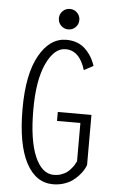

<svg xmlns="http://www.w3.org/2000/svg" viewBox="-59 -900 567 949"><g transform="rotate(5 225.0 -425.0)"><path d="M249.5 -758Q228 -758 213.2 -772.8Q198.5 -787.5 198.5 -809Q198.5 -830 213.2 -844.8Q228 -859.5 249.5 -859.5Q270.5 -859.5 285.2 -844.8Q300 -830 300 -809Q300 -787.5 285.2 -772.8Q270.5 -758 249.5 -758ZM400.5 -347V-98Q396 -86 388.2 -73Q380.5 -60 366.5 -44.5Q352.5 -29 335.5 -17Q318.5 -5 293.8 3Q269 11 241 11Q155 11 106.8 -80.5Q58.5 -172 58.5 -348Q58.5 -520 111 -613Q163.5 -706 245 -706Q301.5 -706 337.5 -672.8Q373.5 -639.5 389.5 -589L343.5 -564.5Q314.5 -659.5 245 -659.5Q189 -659.5 150.5 -577.2Q112 -495 112 -348Q112 -197 146.8 -116.2Q181.5 -35.5 241 -35.5Q260 -35.5 276.5 -41.2Q293 -47 303.5 -54.2Q314 -61.5 324.2 -73.5Q334.5 -85.5 339 -93Q343.5 -100.5 349.5 -112.5V-302.5H233.5V-347Z"/></g></svg>

Font: League Mono Condensed UltraLight
Style: Regular
Weight: 200
Width: 1
Designer: Tyler Finck
Foundry: The League of Moveable Type / Tyler Finck
Version: Version 2.210